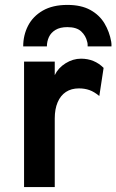

<svg xmlns="http://www.w3.org/2000/svg" viewBox="-20 -762 474 782"><path d="M78 0V-511H203V-456Q217 -485.5 247 -504.2Q277 -523 310 -523Q364.5 -523 402 -485.5L384.5 -371Q364 -388 344.5 -395Q325 -402 301.5 -402Q270.5 -402 248.5 -387.5Q226.5 -373 214.8 -345.5Q203 -318 203 -279.5V0ZM74.5 -573Q74.5 -618.5 94.2 -657Q114 -695.5 154.2 -718.8Q194.5 -742 254.5 -742Q310.5 -742 347.8 -721.5Q385 -701 405.5 -666.8Q426 -632.5 433 -592Q434 -587.5 434 -582.8Q434 -578 434 -573H337Q337 -578 336.8 -582.8Q336.5 -587.5 335 -592Q329.5 -616.5 310.8 -634Q292 -651.5 254.5 -651.5Q224.5 -651.5 206 -640.2Q187.5 -629 179.2 -611Q171 -593 171 -573Z"/></svg>

Font: Undotted
Style: Bold
Weight: 700
Designer: Delve Withrington, Dave Bailey, Thomas Jockin
Foundry: Delve Fonts LLC
Version: Version 4.000